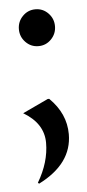

<svg xmlns="http://www.w3.org/2000/svg" viewBox="-46 -457 282 621"><g transform="rotate(-5 95.0 -146.5)"><path d="M51.3 -410.6Q68.4 -428.2 92.8 -428.2Q117.2 -428.2 134.3 -410.6Q151.4 -393.1 151.4 -368.4Q151.4 -343.8 134.3 -326.2Q117.2 -308.6 92.8 -308.6Q68.4 -308.6 51.3 -326.2Q34.2 -343.8 34.2 -368.4Q34.2 -393.1 51.3 -410.6ZM107.4 -135.7H112.3Q165.5 -83.5 165.5 -16.6Q165.5 79.6 55.7 134.8L52.2 131.3Q89.8 67.9 89.8 4.9Q89.8 -58.1 24.4 -96.7Z"/></g></svg>

Font: Nova Square
Style: Book
Weight: 400
Designer: Wojciech Kalinowski "wmk69" (wmk69@o2.pl)
Foundry: Wojciech Kalinowski "wmk69" (wmk69@o2.pl)
Version: Version 3.1.0; 2021-05-23